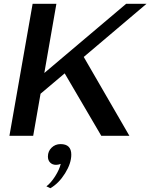

<svg xmlns="http://www.w3.org/2000/svg" viewBox="-20 -720 797 1018"><path d="M424 -418 666 0H517L323 -331L195 -223L156 0H30L153 -700H279L215 -333L649 -700H757ZM226 268Q250 250 272.5 214.5Q295 179 302 149Q289 154 277 154Q258 154 246 142Q234 130 234 110Q234 82 253.5 63Q273 44 301 44Q358 44 358 100Q358 146 325 199Q292 252 247 278Z"/></svg>

Font: Fahkwang Medium
Style: Italic
Weight: 500
Italic angle: -10°
Version: Version 1.000; ttfautohint (v1.6)